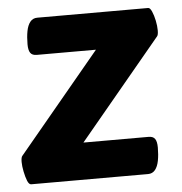

<svg xmlns="http://www.w3.org/2000/svg" viewBox="-44 -565 576 607"><g transform="rotate(-5 244.5 -261.5)"><path d="M448 -523Q454 -523 459.5 -510.5Q465 -498 468.5 -481Q472 -464 472 -450Q472 -435 468 -431L207 -117H414Q428 -117 434 -108.5Q440 -100 440 -81Q440 -58 436.5 -39.5Q433 -21 424.5 -10.5Q416 0 402 0H31Q24 0 19 -12.5Q14 -25 10.5 -42.5Q7 -60 7 -73Q7 -80 8 -85Q9 -90 11 -92L272 -406H84Q70 -406 64 -414.5Q58 -423 58 -442Q58 -465 61.5 -483.5Q65 -502 73.5 -512.5Q82 -523 96 -523Z"/></g></svg>

Font: Asap VF Beta
Style: Italic
Weight: 400
Italic angle: -6°
Designer: Pablo Cosgaya
Foundry: Pablo Cosgaya
Version: Version 1.007